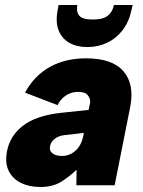

<svg xmlns="http://www.w3.org/2000/svg" viewBox="-20 -740 572 767"><path d="M285 0 286 -62Q253 -31 221 -12Q189 7 141 7Q97 7 63.5 -9.5Q30 -26 14.5 -58Q-1 -90 8 -136Q20 -198 72 -238Q124 -278 221 -289L334 -301L340 -330Q342 -344 331.5 -358.5Q321 -373 292 -373Q266 -373 244 -359Q222 -345 210 -320L80 -370Q117 -438 179 -472.5Q241 -507 324 -507Q429 -507 473.5 -455Q518 -403 500 -312L438 0ZM315 -209 236 -200Q213 -197 198 -185Q183 -173 180 -156Q176 -139 189 -128Q202 -117 228 -117Q248 -117 265.5 -126.5Q283 -136 295.5 -154Q308 -172 313 -199ZM506 -703Q496 -654 470.5 -620.5Q445 -587 408.5 -569.5Q372 -552 329 -552Q286 -552 256 -569.5Q226 -587 213.5 -620.5Q201 -654 211 -703L214 -720H289Q284 -693 296.5 -677.5Q309 -662 351 -662Q392 -662 411 -677.5Q430 -693 435 -720H510Z"/></svg>

Font: Albert Sans Black
Style: Italic
Weight: 900
Italic angle: -11.25°
Designer: Andreas Rasmussen
Foundry: a.Foundry
Version: Version 1.025